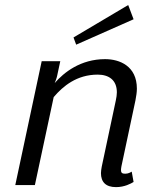

<svg xmlns="http://www.w3.org/2000/svg" viewBox="-20 -747 615 775"><path d="M519.2 -669.2 497.5 -726.7 276.7 -595.8 287.5 -566.7ZM519.2 -12.5 511.7 -54.2C505.8 -50.8 497.5 -45.8 485 -45.8C472.5 -45.8 468.3 -50 468.3 -60.8C468.3 -65 469.2 -69.2 470 -75L526.7 -341.7C530 -359.2 532.5 -375 532.5 -389.2C532.5 -480.8 462.5 -508.3 404.2 -508.3C305 -508.3 237.5 -454.2 200.8 -411.7C204.2 -420 208.3 -430 210.8 -441.7L223.3 -500H148.3L41.7 0H120.8L196.7 -355C234.2 -399.2 290 -445.8 374.2 -445.8C419.2 -445.8 451.7 -424.2 451.7 -374.2C451.7 -365 450 -353.3 447.5 -341.7L390.8 -75C389.2 -65 387.5 -56.7 387.5 -48.3C387.5 -12.5 406.7 8.3 448.3 8.3C482.5 8.3 508.3 -5.8 519.2 -12.5Z"/></svg>

Font: BoonHome
Style: Book Oblique
Weight: 400
Italic angle: -12°
Designer: Sungsit Sawaiwan
Foundry: Sungsit Sawaiwan
Version: Version 0.2